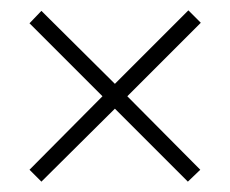

<svg xmlns="http://www.w3.org/2000/svg" viewBox="-20 -539 445 371"><path d="M37 -211 60 -188 202 -329 343 -188 367 -211 226 -353 368 -495 344 -519 202 -377 60 -518 37 -494 178 -353Z"/></svg>

Font: Noto Sans Sinhala ExtraCondensed ExtraLight
Style: Regular
Weight: 200
Width: 2
Designer: Jelle Bosma - Monotype Design Team
Foundry: Monotype Imaging Inc.
Version: Version 2.006